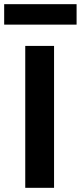

<svg xmlns="http://www.w3.org/2000/svg" viewBox="-47 -900 387 920"><path d="M74 -680V0H212V-680ZM-27 -880V-782H320V-880Z"/></svg>

Font: Online Auction - Bold
Style: Bold
Weight: 500
Designer: Mohamed Mostafa, the designer of Online Auction
Foundry: Kief Type Foundry
Version: ""